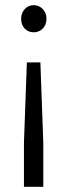

<svg xmlns="http://www.w3.org/2000/svg" viewBox="-20 -554 242 736"><path d="M61 -481.9Q61 -504.4 75 -519.3Q88.9 -534.2 108.9 -534.2Q129.9 -534.2 144 -519.3Q158.2 -504.4 158.2 -481.9Q158.2 -459 144 -444.6Q129.9 -430.2 108.9 -430.2Q88.4 -430.2 74.7 -444.6Q61 -459 61 -481.9ZM71.8 -6.8 83 -314.9H134.8L146 -6.8V162.1H71.8Z"/></svg>

Font: Montserrat Light
Style: Regular
Weight: 300
Designer: Julieta Ulanovsky
Foundry: Julieta Ulanovsky
Version: Version 1.000;PS 002.000;hotconv 1.0.70;makeotf.lib2.5.58329